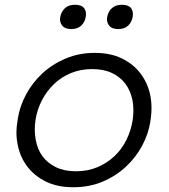

<svg xmlns="http://www.w3.org/2000/svg" viewBox="-20 -769 709 806"><path d="M288 17Q220 17 172 -7Q124 -31 94.5 -70Q65 -109 55 -158Q49 -185 49 -213Q49 -235 53 -258L55 -272Q63 -323 89.5 -372.5Q116 -422 158 -461Q200 -500 256 -523.5Q312 -547 378 -547Q444 -547 492 -523.5Q540 -500 569.5 -461Q599 -422 610 -373Q616 -344 616 -315Q616 -293 613 -272L611 -258Q603 -207 577 -158Q551 -109 509.5 -70Q468 -31 412 -7Q356 17 288 17ZM299 -50Q348 -50 388.5 -67Q429 -84 460 -113Q491 -142 510.5 -181.5Q530 -221 537 -265Q540 -286 540 -306Q540 -328 536 -349Q528 -388 506.5 -417Q485 -446 450 -462.5Q415 -479 367 -479Q319 -479 278.5 -462.5Q238 -446 207.5 -417Q177 -388 156.5 -349Q136 -310 129 -265Q126 -244 126 -225Q126 -203 130 -182Q137 -142 158.5 -113Q180 -84 215 -67Q250 -50 299 -50ZM279 -647Q252 -647 241 -662Q232 -673 232 -689Q232 -693 233 -698Q237 -720 252.5 -734.5Q268 -749 295 -749Q322 -749 333 -735Q341 -724 341 -709Q341 -704 340 -698Q336 -676 321 -661.5Q306 -647 279 -647ZM476 -647Q449 -647 438 -662Q429 -673 429 -689Q429 -693 430 -698Q434 -720 449.5 -734.5Q465 -749 492 -749Q519 -749 530 -735Q538 -724 538 -709Q538 -704 537 -698Q533 -676 518 -661.5Q503 -647 476 -647Z"/></svg>

Font: Sora Light
Style: Italic
Weight: 300
Designer: Jonathan Barnbrook, Juli√°n Moncada
Version: Version 1.000